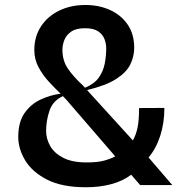

<svg xmlns="http://www.w3.org/2000/svg" viewBox="-20 -760 728 789"><path d="M333 9.5Q234.5 9.5 173.2 -22Q112 -53.5 83.5 -101Q55 -148.5 55 -197Q55 -258.5 81 -295.5Q107 -332.5 147 -351Q187 -369.5 229 -375L227 -377Q205.5 -397.5 180.8 -424.2Q156 -451 138.5 -483.5Q121 -516 121 -554.5Q121 -609.5 148.2 -651.2Q175.5 -693 223 -716.2Q270.5 -739.5 331 -739.5Q387 -739.5 432.5 -718.8Q478 -698 504.8 -658.8Q531.5 -619.5 531.5 -563.5Q531.5 -528 515.5 -495.2Q499.5 -462.5 457.5 -435.5Q415.5 -408.5 338 -390L344 -383L526 -183Q539.5 -207 545.5 -236.8Q551.5 -266.5 551.5 -316L655.5 -316.5Q655.5 -254 638.2 -201.2Q621 -148.5 590.5 -113L688 0.5H556L519 -42Q485 -16 437.2 -3.2Q389.5 9.5 333 9.5ZM321.5 -408 329 -399.5Q367.5 -415 386 -441.2Q404.5 -467.5 410.5 -499.2Q416.5 -531 416.5 -561.5Q416.5 -580 409.5 -599Q402.5 -618 383.8 -631Q365 -644 329.5 -644Q292.5 -644 272.2 -629.8Q252 -615.5 244.2 -595Q236.5 -574.5 236.5 -556Q236.5 -511 258.8 -478.2Q281 -445.5 321.5 -408ZM169.5 -222.5Q169.5 -189 186.8 -159.2Q204 -129.5 240.8 -111Q277.5 -92.5 336 -92.5Q380.5 -92.5 408 -100Q435.5 -107.5 453.5 -117.5L251.5 -351.5L238.5 -365Q197 -346 183.2 -304.8Q169.5 -263.5 169.5 -222.5Z"/></svg>

Font: Spline Sans Medium
Style: Regular
Weight: 500
Designer: Eben Sorkin, Mirko Velimirovic
Foundry: Sorkin Type
Version: Version 1.000; ttfautohint (v1.8.3)